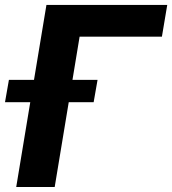

<svg xmlns="http://www.w3.org/2000/svg" viewBox="-47 -747 688 767"><path d="M621.1 -727.3 599.8 -600.5H271L242.5 -427.9H342.7L327.1 -338.8H227.6L171.5 0H17.8L73.9 -338.8H-27L-11.4 -427.9H88.8L138.5 -727.3Z"/></svg>

Font: Karasuma Gothic
Style: Bold Italic
Weight: 700
Italic angle: 9.39998°
Designer: Rasmus Andersson / Ryoko Nishizuka
Foundry: Genbu
Version: Version 1.00